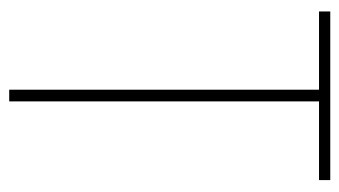

<svg xmlns="http://www.w3.org/2000/svg" viewBox="-184 -570 754 427"><g transform="rotate(90 193.5 -357.0)"><path d="M206 0V-689H381V-714H6V-689H180V0Z"/></g></svg>

Font: Noto Sans Devanagari Condensed Thin
Style: Regular
Weight: 100
Width: 3
Designer: Jelle Bosma - Monotype Design Team
Foundry: Monotype Imaging Inc.
Version: Version 2.004